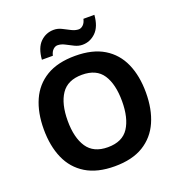

<svg xmlns="http://www.w3.org/2000/svg" viewBox="-162 -1059 1119 1202"><g transform="rotate(-20 398.0 -457.5)"><path d="M738 -358Q738 -247 701.5 -164.5Q665 -82 590 -36Q515 10 398 10Q282 10 206.5 -36Q131 -82 94.5 -165Q58 -248 58 -359Q58 -470 94.5 -552Q131 -634 206.5 -679.5Q282 -725 399 -725Q515 -725 590 -679.5Q665 -634 701.5 -551.5Q738 -469 738 -358ZM217 -358Q217 -246 260 -181.5Q303 -117 398 -117Q495 -117 537 -181.5Q579 -246 579 -358Q579 -471 537 -535Q495 -599 399 -599Q303 -599 260 -535Q217 -471 217 -358ZM196 -773Q202 -851 239.5 -887.5Q277 -924 329 -924Q356 -924 381.5 -911Q407 -898 431.5 -885.5Q456 -873 479 -873Q494 -873 508 -886Q522 -899 528 -925H601Q595 -848 557 -811Q519 -774 468 -774Q442 -774 416.5 -786.5Q391 -799 366.5 -812Q342 -825 318 -825Q303 -825 289 -812Q275 -799 269 -773Z"/></g></svg>

Font: Noto Sans Medefaidrin
Style: Bold
Weight: 700
Designer: Dalton Maag Ltd
Foundry: Dalton Maag Ltd
Version: Version 1.002; ttfautohint (v1.8.4.7-5d5b)